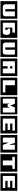

<svg xmlns="http://www.w3.org/2000/svg" viewBox="4428 -5208 903 9800"><g transform="rotate(90 4880.0 -308.5)"><path d="M936 122V-740H40V122ZM815 -126C815 -57 760 0 691 0H324C255 0 199 -57 199 -126V-617H448V-129H566V-617H815Z M1912 122V-740H1016V122ZM1756 -126C1756 -57 1701 0 1632 0H1140V-617H1643V-489H1389V-130H1506V-244H1442V-374H1631C1700 -374 1756 -318 1756 -249Z M2888 122V-740H1992V122ZM2767 -126C2767 -57 2712 0 2643 0H2276C2207 0 2151 -57 2151 -126V-617H2400V-129H2518V-617H2767Z M3864 122V-740H2968V122ZM3725 0H3477V-243H3359V0H3108V-617H3725ZM3477 -373V-488H3359V-373Z M4840 122V-740H3944V122ZM4696 0H4079V-617H4329V-130H4696Z M5816 122V-740H4920V122ZM5726 0H5477V-362L5423 -244H5308L5266 -356V0H5016V-617H5277L5370 -374L5462 -617H5726Z M6792 122V-740H5896V122ZM6650 0H6033V-617H6650V-489H6283V-374H6614V-244H6283V-128H6650Z M7768 122V-740H6872V122ZM7619 0H7377L7261 -300H7254V0H7004V-617H7273L7364 -331H7373V-617H7619Z M8744 123V-740H7848V123ZM8603 -487H8421V0H8171V-487H7988V-616H8603Z M9720 122V-740H8824V122ZM9578 0H8961V-617H9578V-489H9211V-374H9542V-244H9211V-128H9578Z"/></g></svg>

Font: Takraf VEB
Style: Regular
Weight: 400
Designer: Jan Sonntag
Foundry: Jan Sonntag | S FONTS | www.sonntag.nl
Version: Version 2.001